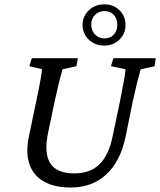

<svg xmlns="http://www.w3.org/2000/svg" viewBox="-20 -835 721 864"><path d="M449.2 -629.9Q407.7 -629.9 379.6 -656.5Q351.6 -683.1 351.6 -722.7Q351.6 -761.7 379.6 -788.6Q407.7 -815.4 449.2 -815.4Q490.7 -815.4 517.8 -788.8Q544.9 -762.2 544.9 -722.7Q544.9 -683.1 517.3 -656.5Q489.7 -629.9 449.2 -629.9ZM450.2 -662.1Q476.1 -662.1 491.9 -679Q507.8 -695.8 507.8 -723.6Q507.8 -751.5 491.9 -768.3Q476.1 -785.2 450.2 -785.2Q424.3 -785.2 407.5 -767.8Q390.6 -750.5 390.6 -723.6Q390.6 -697.3 407.7 -679.7Q424.8 -662.1 450.2 -662.1ZM123 -573.2H330.1L324.2 -537.1L261.7 -523.4Q244.6 -465.8 225.6 -377L197.3 -242.2Q176.8 -147.5 205.6 -101.1Q234.4 -54.7 314.5 -54.7Q385.7 -54.7 427.7 -95.7Q469.7 -136.7 487.3 -223.6L519.5 -377Q544.9 -503.9 544.9 -523.4L479.5 -537.1L490.2 -573.2H680.7L675.8 -537.1L613.3 -523.4Q596.2 -465.8 577.1 -377L544.9 -218.8Q521.5 -107.9 457.8 -49.6Q394 8.8 297.9 8.8Q186 8.8 136.5 -52.7Q86.9 -114.3 110.4 -222.7L142.6 -377Q167.5 -494.1 168.9 -523.4L112.3 -537.1Z"/></svg>

Font: Crimson Pro
Style: Italic
Weight: 400
Italic angle: -12°
Designer: Jacques Le Bailly
Foundry: Baron von Fonthausen
Version: Version 1.003